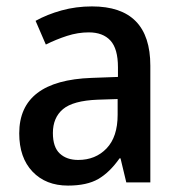

<svg xmlns="http://www.w3.org/2000/svg" viewBox="-20 -569 561 599"><path d="M267 -549Q449 -549 449 -364V0H374L356 -75H353Q322 -31 286.5 -10.5Q251 10 192 10Q123 10 81.5 -33.5Q40 -77 40 -153Q40 -318 266 -326L348 -329V-359Q348 -417 324.5 -442.5Q301 -468 257 -468Q223 -468 189 -457Q155 -446 123 -430L91 -504Q127 -524 172 -536.5Q217 -549 267 -549ZM285 -258Q208 -255 176.5 -228.5Q145 -202 145 -154Q145 -110 166.5 -90Q188 -70 224 -70Q278 -70 312.5 -106Q347 -142 347 -211V-260Z"/></svg>

Font: Noto Sans Thai SemCond Med
Style: Regular
Weight: 500
Width: 4
Designer: Monotype Design Team
Foundry: Monotype Imaging Inc.
Version: Version 2.002; ttfautohint (v1.8.4.7-5d5b)